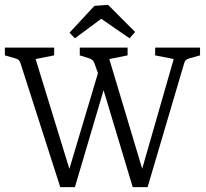

<svg xmlns="http://www.w3.org/2000/svg" viewBox="-20 -763 845 787"><path d="M414 -425 287 4H227L64 -504Q60 -520 42 -524L0 -536V-568H202V-536L126 -521L272 -46H257L389 -488ZM367 -504Q361 -520 345 -524L307 -536V-568H503V-536L428 -521L571 -44H555L692 -521L616 -536V-568H800V-536L757 -524Q749 -522 743.5 -518Q738 -514 735 -504L585 4H524L395 -425ZM265 -629 367 -739 423 -743 534 -632 511 -606 395 -686 287 -606Z"/></svg>

Font: Yrsa Light
Style: Regular
Weight: 300
Designer: Anna Giedrys (Yrsa+Rasa design), David Brezina (Yrsa art-direction, Rasa art-direction, design)
Foundry: Rosetta Type Foundry
Version: Version 2.004